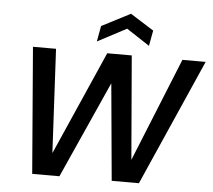

<svg xmlns="http://www.w3.org/2000/svg" viewBox="-60 -995 1178 1061"><g transform="rotate(5 529.0 -464.5)"><path d="M157 0 100 -700H228L258 -126H259L512 -700H648L696 -127H697L929 -700H1058L749 0H598L549 -535H548L308 0ZM449 -760 465 -847 624 -929 754 -847 738 -761 610 -845Z"/></g></svg>

Font: DM Sans 28pt SemiBold
Style: Italic
Weight: 600
Italic angle: -10°
Version: Version 4.004;gftools[0.9.30]